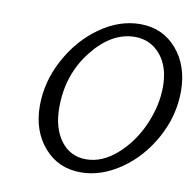

<svg xmlns="http://www.w3.org/2000/svg" viewBox="-81 -800 926 906"><g transform="rotate(10 381.5 -347.0)"><path d="M119.1 -254.9Q119.1 -370.1 177 -477.5Q234.9 -585 327.9 -650.4Q420.9 -715.8 520 -715.8Q627.9 -715.8 695.6 -637Q763.2 -558.1 763.2 -436Q763.2 -318.8 704.6 -211.9Q646 -105 553 -41.5Q460 22 362.8 22Q254.9 22 187 -56.4Q119.1 -134.8 119.1 -254.9ZM210.9 -262.2Q210.9 -163.1 256.3 -103Q301.8 -43 377 -43Q454.1 -43 524.7 -105.5Q595.2 -168 635.5 -260.5Q675.8 -353 675.8 -442.9Q675.8 -539.1 627.9 -595.5Q580.1 -651.9 505.9 -651.9Q394 -651.9 302.5 -536.1Q210.9 -420.4 210.9 -262.2Z"/></g></svg>

Font: CMU Sans Serif
Style: Oblique
Weight: 500
Italic angle: -12°
Version: Version 0.7.0